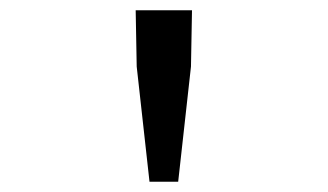

<svg xmlns="http://www.w3.org/2000/svg" viewBox="-20 -707 640 375"><path d="M272 -352 247 -577 245 -687H355L353 -577L328 -352Z"/></svg>

Font: Source Code Pro
Style: Regular
Weight: 400
Monospace: yes
Designer: Paul D. Hunt, Teo Tuominen
Foundry: Adobe Systems Incorporated
Version: Version 2.030;PS 1.000;hotconv 16.6.51;makeotf.lib2.5.65220